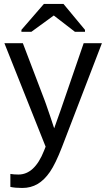

<svg xmlns="http://www.w3.org/2000/svg" viewBox="-20 -748 540 976"><path d="M93.3 207.5Q57.1 207.5 32.7 202.1V136.2Q51.3 139.2 73.7 139.2Q155.8 139.2 203.6 18.6L211.9 -2.4L2.4 -528.3H96.2L207.5 -236.3Q210 -229.5 213.4 -220Q216.8 -210.4 235.4 -156.2Q253.9 -102.1 255.4 -95.7L289.6 -191.9L405.3 -528.3H498L294.9 0Q262.2 84.5 233.9 125.7Q205.6 167 171.1 187.3Q136.7 207.5 93.3 207.5ZM412.1 -596.2V-586.4H360.8L253.9 -668.9H252.9L139.6 -586.4H88.9V-596.2L203.1 -728H302.7Z"/></svg>

Font: Arial
Style: Regular
Weight: 400
Designer: Steve Matteson
Foundry: Ascender Corporation
Version: Version 2.00.3